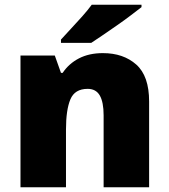

<svg xmlns="http://www.w3.org/2000/svg" viewBox="-20 -786 710 806"><path d="M412 -563Q498 -563 552 -515Q606 -467 606 -360V0H415V-302Q415 -357 399 -385Q383 -413 348 -413Q294 -413 275.5 -369Q257 -325 257 -242V0H66V-553H210L236 -480H243Q269 -519 311.5 -541Q354 -563 412 -563ZM574 -756Q556 -742 529 -721.5Q502 -701 471 -679.5Q440 -658 411.5 -638.5Q383 -619 363 -606H236V-620Q253 -639 277 -664.5Q301 -690 325 -717Q349 -744 365 -766H574Z"/></svg>

Font: Noto Sans Gurmukhi UI Black
Style: Regular
Weight: 900
Designer: Jelle Bosma - Monotype Design Team
Foundry: Monotype Imaging Inc.
Version: Version 2.004; ttfautohint (v1.8.4.7-5d5b)